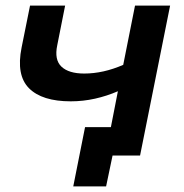

<svg xmlns="http://www.w3.org/2000/svg" viewBox="-20 -554 657 684"><path d="M232 -193Q130 -193 83.5 -239.5Q37 -286 57 -385L87 -534H212L184 -393Q173 -341 199 -316.5Q225 -292 280 -292Q348 -292 419 -323L461 -534H586L479 0H381L358 110H241L283 -101H375L400 -229Q361 -212 318.5 -202.5Q276 -193 232 -193Z"/></svg>

Font: Montserrat SemiBold
Style: Italic
Weight: 600
Italic angle: -11.3°
Designer: Julieta Ulanovsky
Foundry: Julieta Ulanovsky
Version: Version 9.000; ttfautohint (v1.8.4.7-5d5b)